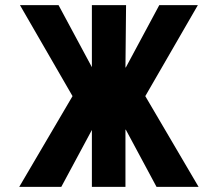

<svg xmlns="http://www.w3.org/2000/svg" viewBox="-20 -731 855 751"><path d="M58.1 -710.9 263.7 -355 55.2 0H219.7L339.4 -222.7V0H470.7V-222.7L471.7 -224.6L592.3 0H756.8L548.3 -355L753.9 -710.9H603L471.7 -466.3L470.7 -468.3L473.1 -710.9H470.7H339.4V-710L338.9 -710.9L339.4 -709.5V-468.3L209 -710.9Z"/></svg>

Font: Tuffy
Style: Bold
Weight: 700
Designer: Thatcher Ulrich, Karoly Barta, Michael Everson
Version: Version 001.270